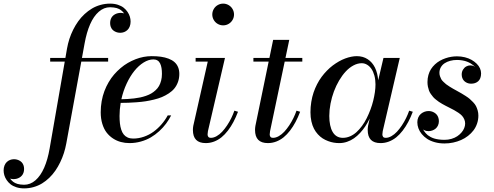

<svg xmlns="http://www.w3.org/2000/svg" viewBox="-220 -780 2726 1060"><path d="M57 -460H141L150 -512Q154.8 -539.1 163.2 -565.4Q171.8 -591.6 184.1 -616.2Q196.5 -640.9 211.9 -662.5Q227.4 -684.1 246.8 -702.1Q266.1 -720 287.8 -732.9Q309.5 -745.8 335.1 -752.9Q360.8 -760 388 -760Q411.4 -760 430.8 -753.7Q450.1 -747.4 462.9 -737.2Q475.6 -727.1 484.4 -713.9Q493.2 -700.8 497.1 -687.4Q501 -674.1 501 -661Q501 -646.1 496.3 -634.1Q491.6 -622.1 483.7 -614.6Q475.8 -607 465.6 -603Q455.4 -599 444 -599Q436.1 -599 428.6 -600.8Q421 -602.5 413.6 -606.6Q406.1 -610.6 400.5 -616.7Q394.9 -622.8 391.4 -632.1Q388 -641.5 388 -653Q388 -664.6 391.5 -674.1Q395 -683.6 400.8 -690Q406.5 -696.4 414.3 -700.8Q422.1 -705.1 430.6 -707.1Q439 -709 448 -709Q454 -709 459.5 -707.5L465 -706Q462.1 -709.8 460.6 -711.8Q459 -713.8 454.9 -717.9Q450.9 -722 447.2 -724.5Q443.6 -727 437.4 -730.3Q431.1 -733.6 424.4 -735.4Q417.6 -737.2 408.2 -738.6Q398.8 -740 388 -740Q353.6 -740 325.4 -715.2Q297.1 -690.5 277.6 -646.1Q258.1 -601.6 247 -540L232.4 -460H377V-440H228.8L146 12Q141 39.1 132.7 65.1Q124.4 91.1 112.4 115.8Q100.5 140.5 85.6 162.1Q70.8 183.6 52 201.7Q33.2 219.8 12.1 232.7Q-9.1 245.6 -34.4 252.8Q-59.8 260 -87 260Q-110.4 260 -129.8 253.7Q-149.1 247.4 -161.9 237.2Q-174.6 227.1 -183.4 213.9Q-192.2 200.8 -196.1 187.4Q-200 174.1 -200 161Q-200 146.1 -195.3 134.1Q-190.6 122.1 -182.7 114.6Q-174.8 107 -164.6 103Q-154.4 99 -143 99Q-135.1 99 -127.6 100.8Q-120 102.5 -112.6 106.6Q-105.1 110.6 -99.5 116.7Q-93.9 122.8 -90.4 132.1Q-87 141.5 -87 153Q-87 164.6 -90.5 174.1Q-94 183.6 -99.8 190Q-105.5 196.4 -113.3 200.8Q-121.1 205.1 -129.6 207.1Q-138 209 -147 209Q-153 209 -158.5 207.5L-164 206Q-161.1 209.8 -159.6 211.8Q-158 213.8 -153.9 217.9Q-149.9 222 -146.2 224.5Q-142.6 227 -136.4 230.3Q-130.1 233.6 -123.4 235.4Q-116.6 237.2 -107.2 238.6Q-97.8 240 -87 240Q-52.5 240 -24.1 215.3Q4.2 190.6 23.8 146Q43.4 101.4 54 40L137.5 -440H57Z M440 -140Q440 -116.8 442.1 -98.4Q444.2 -80.1 449.4 -64.1Q454.6 -48.1 463.1 -37.6Q471.5 -27 484.6 -21Q497.6 -15 515 -15Q545.2 -15 574.3 -25.1Q603.4 -35.1 627.6 -52.8Q651.8 -70.5 671.6 -93.4Q691.5 -116.2 706 -143H725Q712.9 -119.1 696.8 -97.4Q680.8 -75.8 659.1 -55.9Q637.4 -36.1 612.8 -21.6Q588.1 -7.1 557.7 1.4Q527.2 10 495 10Q470.1 10 447.3 3.9Q424.5 -2.1 404.1 -15.4Q383.6 -28.8 368.6 -48.2Q353.6 -67.6 344.8 -96.4Q336 -125.1 336 -160Q336 -191.5 341.3 -221.4Q346.6 -251.2 356.4 -277Q366.1 -302.8 379.8 -326.1Q393.4 -349.5 410.1 -368.8Q426.8 -388 445.9 -404.2Q465 -420.5 485.9 -432.6Q506.9 -444.6 528.7 -453.1Q550.5 -461.5 572.9 -465.8Q595.2 -470 617 -470Q645.2 -470 668.3 -466.8Q691.4 -463.5 710.6 -456.2Q729.8 -448.9 742.8 -437.6Q755.8 -426.4 762.9 -409.8Q770 -393.2 770 -372Q770 -347.9 762.6 -327.4Q755.1 -306.9 742.9 -291.9Q730.8 -276.9 712.1 -264.6Q693.5 -252.4 674.1 -244.2Q654.8 -236.1 629.7 -230.1Q604.6 -224 582.9 -220.7Q561.1 -217.4 534.5 -215.4Q507.9 -213.4 488.6 -212.8Q469.4 -212.1 446.2 -212Q440 -175.6 440 -140ZM627 -452Q600.5 -452 572.9 -434.9Q545.4 -417.8 521.8 -388.5Q498.2 -359.2 479.2 -318.5Q460.2 -277.8 450.1 -232.2Q469.1 -232.6 485.2 -233.5Q501.4 -234.4 520.2 -236.6Q539 -238.8 554.4 -242.1Q569.9 -245.4 586.1 -251Q602.4 -256.6 614.9 -263.9Q627.5 -271.2 638.9 -281.8Q650.4 -292.2 657.8 -305.2Q665.2 -318.1 669.6 -335.1Q674 -352 674 -372Q674 -390.5 671.7 -404.5Q669.4 -418.5 664.1 -429.5Q658.8 -440.5 649.4 -446.2Q640.1 -452 627 -452Z M960.1 -669.9Q952 -683.8 952 -700Q952 -716.2 960.1 -730.1Q968.1 -743.9 981.9 -751.9Q995.8 -760 1012 -760Q1028.2 -760 1042.1 -751.9Q1055.9 -743.9 1063.9 -730.1Q1072 -716.2 1072 -700Q1072 -683.8 1063.9 -669.9Q1055.9 -656.1 1042.1 -648.1Q1028.2 -640 1012 -640Q995.8 -640 981.9 -648.1Q968.1 -656.1 960.1 -669.9ZM1094 -163Q1082.4 -132.4 1068.7 -106.6Q1055 -80.8 1038.2 -58.9Q1021.4 -37.1 1002.8 -22Q984.1 -6.9 961.9 1.6Q939.8 10 916 10Q880.5 10 862.8 -7.9Q845 -25.9 845 -63Q845 -73 847 -85L927 -440H860V-460H1022L928 -56Q926 -44 926 -38Q926 -29.2 930.4 -24.1Q934.8 -19 944 -19Q959.6 -19 976 -28.3Q992.4 -37.6 1006.5 -52.8Q1020.6 -68 1033.8 -87.8Q1046.9 -107.5 1056.9 -128.1Q1066.9 -148.6 1074 -169Z M1437 -163Q1425.4 -132.4 1411.7 -106.6Q1398 -80.8 1381.2 -58.9Q1364.4 -37.1 1345.8 -22Q1327.1 -6.9 1304.9 1.6Q1282.8 10 1259 10Q1223.5 10 1205.8 -7.9Q1188 -25.9 1188 -63Q1188 -73 1190 -85L1263.2 -440H1179V-460H1267.4L1288 -560H1377L1356 -460H1449V-440H1351.8L1271 -56Q1269 -44 1269 -38Q1269 -29.2 1273.4 -24.1Q1277.8 -19 1287 -19Q1302.6 -19 1319 -28.3Q1335.4 -37.6 1349.5 -52.8Q1363.6 -68 1376.8 -87.8Q1389.9 -107.5 1399.9 -128.1Q1409.9 -148.6 1417 -169Z M2059 -163Q2047.4 -132.4 2033.7 -106.6Q2020 -80.8 2003.2 -58.9Q1986.4 -37.1 1967.8 -22Q1949.1 -6.9 1926.9 1.6Q1904.8 10 1881 10Q1845.5 10 1827.8 -7.9Q1810 -25.9 1810 -63Q1810 -73 1812 -85L1821.2 -125.9Q1810 -102.9 1797.1 -83.2Q1784.2 -63.6 1768.1 -46.2Q1752 -28.8 1734.4 -16.5Q1716.9 -4.2 1695.9 2.9Q1675 10 1653 10Q1637.6 10 1622.4 7.4Q1607.2 4.9 1591.4 -1.1Q1575.5 -7 1561.4 -15.9Q1547.4 -24.9 1534.9 -38.6Q1522.4 -52.2 1513.4 -69.4Q1504.5 -86.5 1499.2 -109.8Q1494 -133 1494 -160Q1494 -189.4 1498.5 -217.2Q1503 -245.1 1511.1 -269.1Q1519.2 -293 1530.6 -315.1Q1541.9 -337.2 1555.6 -355.6Q1569.2 -373.9 1584.9 -389.9Q1600.5 -406 1617.1 -418.5Q1633.8 -431 1651 -440.8Q1668.2 -450.6 1685.4 -457Q1702.5 -463.4 1718.8 -466.7Q1735.1 -470 1750 -470Q1784.1 -470 1809.8 -453.2Q1835.5 -436.5 1850.1 -406.8Q1864.6 -377 1868 -337L1897 -460H1987L1893 -56Q1891 -44 1891 -38Q1891 -29.2 1895.4 -24.1Q1899.8 -19 1909 -19Q1924.6 -19 1941 -28.3Q1957.4 -37.6 1971.5 -52.8Q1985.6 -68 1998.8 -87.8Q2011.9 -107.5 2021.9 -128.1Q2031.9 -148.6 2039 -169ZM1853 -314Q1853 -340.6 1846.9 -362.9Q1840.8 -385.2 1830.4 -400Q1820 -414.8 1806.2 -422.9Q1792.4 -431 1777 -431Q1754.1 -431 1731.2 -418.7Q1708.2 -406.4 1688.8 -385.4Q1669.2 -364.4 1652.3 -335.7Q1635.4 -307 1623.5 -275.1Q1611.6 -243.1 1604.8 -208.1Q1598 -173 1598 -140Q1598 -112 1602.6 -89.8Q1607.2 -67.6 1616.4 -51.8Q1625.5 -35.9 1639.8 -27.4Q1654.1 -19 1673 -19Q1693.2 -19 1712.6 -27.4Q1731.9 -35.8 1748 -50.4Q1764.1 -65.1 1778.7 -84.9Q1793.2 -104.6 1804.6 -127.5Q1816 -150.4 1825.2 -175Q1834.5 -199.6 1840.5 -224.1Q1846.5 -248.5 1849.8 -271.4Q1853 -294.4 1853 -314Z M2403 -410Q2398.4 -415.2 2392.4 -420.2Q2386.5 -425.2 2377.2 -430.6Q2368 -436 2357.5 -439.9Q2347 -443.9 2332.8 -446.4Q2318.5 -449 2303 -449Q2283 -449 2265.5 -444.3Q2248 -439.6 2234.7 -430.8Q2221.4 -422 2213.7 -408.4Q2206 -394.8 2206 -378Q2206 -368.2 2209.1 -359.1Q2212.2 -349.9 2216 -342.9Q2219.8 -336 2228.6 -327.8Q2237.4 -319.6 2243 -314.9Q2248.6 -310.1 2261.7 -302.1Q2274.8 -294 2280.7 -290.6Q2286.6 -287.2 2302 -278.8Q2318.5 -269.6 2327 -264.8Q2335.5 -259.9 2350.3 -250.4Q2365.1 -241 2373.2 -233.9Q2381.4 -226.9 2391.9 -215.9Q2402.4 -205 2407.8 -194.6Q2413.1 -184.1 2417.1 -170.5Q2421 -156.9 2421 -142Q2421 -119 2413.9 -98Q2406.8 -77 2394.1 -60.2Q2381.4 -43.5 2363.9 -29.8Q2346.4 -16.1 2325.6 -7Q2304.9 2.1 2281.5 7.1Q2258.1 12 2234 12Q2205.2 12 2180.5 5.1Q2155.8 -1.8 2138.3 -13.3Q2120.9 -24.9 2108.4 -40Q2096 -55.1 2090 -71.7Q2084 -88.2 2084 -105Q2084 -119.8 2089.4 -131.9Q2094.9 -144 2103.8 -151.5Q2112.8 -159 2123.6 -163Q2134.5 -167 2146 -167Q2153.8 -167 2161.5 -165.1Q2169.2 -163.1 2176.8 -158.8Q2184.4 -154.4 2190.1 -148.1Q2195.9 -141.8 2199.4 -132.1Q2203 -122.5 2203 -111Q2203 -98.2 2198.2 -87.7Q2193.4 -77.1 2185.4 -70.3Q2177.4 -63.5 2167.2 -59.8Q2157 -56 2146 -56Q2138.8 -56 2133.1 -57.3Q2127.4 -58.6 2124.6 -60.1Q2121.9 -61.6 2119.4 -63.2Q2117 -64.8 2116 -65Q2119.2 -59.4 2122.1 -55.1Q2124.9 -50.9 2130.3 -44.6Q2135.8 -38.2 2141.7 -33.6Q2147.6 -29 2156.9 -23.9Q2166.2 -18.8 2176.9 -15.5Q2187.5 -12.2 2202.2 -10.1Q2217 -8 2234 -8Q2254.2 -8 2272.6 -13.4Q2291 -18.8 2304.5 -27.9Q2318 -37 2327.9 -48.6Q2337.9 -60.1 2342.9 -72.9Q2348 -85.6 2348 -98Q2348 -110.6 2343 -121.8Q2338 -132.9 2330.6 -141Q2323.2 -149.1 2310.6 -157.6Q2297.9 -166.1 2287.1 -172Q2276.2 -177.9 2259.9 -186.1Q2247.1 -192.5 2240.6 -195.9Q2234 -199.2 2222 -206Q2210 -212.8 2203.3 -217.5Q2196.6 -222.2 2186.7 -230.1Q2176.8 -237.9 2171.1 -244.7Q2165.4 -251.5 2158.6 -261Q2151.9 -270.5 2148.4 -280.1Q2144.9 -289.8 2142.4 -301.8Q2140 -313.9 2140 -327Q2140 -347.6 2145.2 -366Q2150.4 -384.4 2159.5 -398.5Q2168.6 -412.6 2181.2 -424.4Q2193.8 -436.1 2208.2 -444.3Q2222.6 -452.5 2238.8 -458.1Q2254.9 -463.8 2271 -466.4Q2287.1 -469 2303 -469Q2325.8 -469 2346.7 -463.8Q2367.6 -458.5 2383.6 -449.4Q2399.6 -440.2 2411.6 -428.4Q2423.5 -416.6 2429.8 -402.8Q2436 -389 2436 -375Q2436 -360.1 2431.7 -348.9Q2427.4 -337.6 2419.7 -331.1Q2412 -324.5 2402.3 -321.2Q2392.6 -318 2381 -318Q2373.4 -318 2366 -319.9Q2358.6 -321.8 2351.9 -325.9Q2345.1 -330 2340.1 -335.9Q2335 -341.8 2332 -350.3Q2329 -358.9 2329 -369Q2329 -383.4 2336 -395.1Q2343 -406.8 2353.7 -412.9Q2364.4 -419 2376 -419Q2383.2 -419 2388.5 -417.7Q2393.8 -416.4 2395.9 -414.9Q2398.1 -413.4 2400.1 -411.8Q2402 -410.2 2403 -410Z"/></svg>

Font: Bodoni* 11
Style: Italic
Weight: 400
Italic angle: -13°
Version: Version 1.002